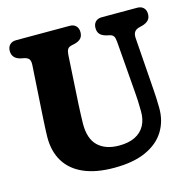

<svg xmlns="http://www.w3.org/2000/svg" viewBox="-105 -803 912 918"><g transform="rotate(-15 351.5 -344.5)"><path d="M538.8 -310 518.4 -567.9Q516.7 -587.8 511.3 -595.6Q506 -603.4 494.4 -606.5L474.3 -611.1Q454 -616.9 444.7 -628.1Q435.4 -639.3 435.4 -657.9Q435.4 -677 446.5 -688.5Q457.7 -700 478.2 -700H652.8Q673.4 -700 684.5 -688.5Q695.6 -677 695.6 -657.9Q695.6 -639.3 685.5 -628.3Q675.5 -617.3 656.7 -611.5L637 -606.5Q621.3 -602.2 614.1 -591.1Q607 -580 608.7 -560.4L626.6 -310.8Q628.8 -285.2 629.8 -260.8Q630.8 -236.4 631.1 -209.8Q631.8 -146 601.1 -95.9Q570.5 -45.9 507.9 -17.4Q445.4 11 349.9 11Q260.7 11 199.9 -15.5Q139.1 -42.1 108.4 -92.2Q77.6 -142.3 78 -213Q78.1 -226.7 79 -246.2Q79.8 -265.7 81.1 -288.5Q82.4 -311.3 83.8 -334.9L98.1 -565.5Q99.1 -583.7 93.5 -593Q87.9 -602.2 71.2 -606.5L50.5 -610.7Q11.1 -621.2 11.1 -657.9Q11.1 -677 22.5 -688.5Q33.9 -700 54.4 -700H318.3Q338.9 -700 350 -688.5Q361.1 -677 361.1 -657.9Q361.1 -638.9 351.4 -627.9Q341.8 -616.9 322.2 -611.5L300.7 -606.5Q288.6 -603.3 283.2 -594.1Q277.9 -584.8 276.9 -566.9L262.9 -328.9Q261.3 -299.1 260.5 -274.7Q259.7 -250.4 259.3 -231.7Q258.6 -157.1 295.8 -121.4Q333.1 -85.7 400.5 -85.7Q447.5 -85.7 479.3 -101.5Q511.1 -117.3 527.2 -146.9Q543.3 -176.5 542.7 -217.4Q542.4 -247.7 541.5 -268.2Q540.6 -288.8 538.8 -310Z"/></g></svg>

Font: Fraunces 144pt S100 Black
Style: Regular
Weight: 900
Version: Version 1.000